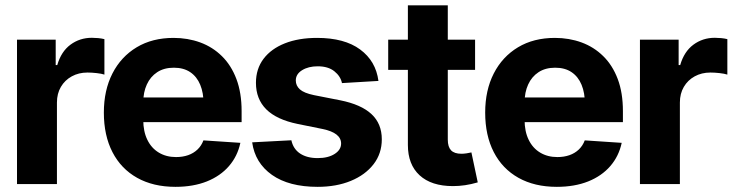

<svg xmlns="http://www.w3.org/2000/svg" viewBox="-20 -696 2771 726"><path d="M44.3 0V-545.9H190.6V-450H196.5Q211.3 -501.1 246.5 -527.1Q281.7 -553.1 327.3 -553.1Q338.7 -553.1 351.8 -551.9Q364.8 -550.6 374.8 -548V-413.9Q364.3 -417.5 345.5 -419.6Q326.7 -421.7 310.7 -421.7Q277.6 -421.7 251.4 -407.3Q225.1 -392.9 210.2 -367.4Q195.3 -342 195.3 -308.4V0Z M643.4 10.5Q559.5 10.5 498.6 -23.6Q437.7 -57.7 405.2 -120.8Q372.7 -183.9 372.7 -270.3Q372.7 -354.6 405.1 -418.1Q437.6 -481.6 496.8 -517.2Q556 -552.7 636.1 -552.7Q690.3 -552.7 737.2 -535.5Q784 -518.3 819.1 -483.7Q854.3 -449.2 873.9 -397.3Q893.6 -345.3 893.6 -275.6V-234.2H432.8V-327.5H820.3L749.8 -303.1Q749.8 -344.9 737.1 -375.5Q724.4 -406.2 699.4 -423.1Q674.4 -440 637.3 -440Q600.2 -440 574.4 -423Q548.6 -406 535.2 -376.5Q521.7 -347.1 521.7 -309V-243Q521.7 -198.8 537.2 -167.3Q552.6 -135.7 580.7 -118.9Q608.7 -102.1 645.7 -102.1Q670.8 -102.1 691.4 -109.3Q711.9 -116.5 726.8 -130.7Q741.6 -144.8 749.2 -165.2L888.9 -155.9Q878.2 -105.5 845.8 -68Q813.5 -30.6 762.2 -10Q710.8 10.5 643.4 10.5Z M1411 -390 1273.1 -381.8Q1267.7 -407.9 1244.2 -426.6Q1220.7 -445.3 1181.3 -445.3Q1146.2 -445.3 1122.4 -430.6Q1098.5 -415.9 1098.5 -391.8Q1098.5 -372 1113.9 -358.1Q1129.3 -344.2 1167.1 -336.3L1266.3 -316.8Q1345.5 -301 1384.6 -264.6Q1423.7 -228.3 1423.7 -169.3Q1423.7 -115.4 1392.5 -75Q1361.2 -34.5 1306.5 -12Q1251.8 10.5 1181 10.5Q1072.6 10.5 1008.4 -34.7Q944.3 -80 933.5 -157.8L1081.7 -165.6Q1088.9 -132.5 1114.8 -115.4Q1140.8 -98.2 1181.2 -98.2Q1220.8 -98.2 1245.3 -113.9Q1269.8 -129.5 1269.8 -153.3Q1269.8 -193.7 1199.9 -208.2L1105.6 -227.3Q1025.7 -243.7 986.7 -282.7Q947.8 -321.7 947.8 -382.8Q947.8 -435.6 976.5 -473.6Q1005.3 -511.6 1057.3 -532.2Q1109.3 -552.7 1179 -552.7Q1282.5 -552.7 1341.8 -508.9Q1401.2 -465.1 1411 -390Z M1776.4 -545.9V-431.8H1447.9V-545.9ZM1522.3 -675.8H1673.2V-168Q1673.2 -140.7 1685.5 -127.7Q1697.9 -114.6 1724.8 -114.6Q1733.4 -114.6 1744.2 -116.2Q1755 -117.8 1762.5 -119.7L1786.5 -6.4Q1761.6 0.9 1738.5 4.3Q1715.3 7.7 1692.7 7.7Q1611.2 7.7 1566.7 -33.1Q1522.3 -73.9 1522.3 -147.9Z M2085.3 10.5Q2001.4 10.5 1940.5 -23.6Q1879.6 -57.7 1847.1 -120.8Q1814.6 -183.9 1814.6 -270.3Q1814.6 -354.6 1847 -418.1Q1879.5 -481.6 1938.7 -517.2Q1997.9 -552.7 2078 -552.7Q2132.2 -552.7 2179.1 -535.5Q2225.9 -518.3 2261 -483.7Q2296.2 -449.2 2315.8 -397.3Q2335.4 -345.3 2335.4 -275.6V-234.2H1874.7V-327.5H2262.2L2191.7 -303.1Q2191.7 -344.9 2179 -375.5Q2166.3 -406.2 2141.3 -423.1Q2116.3 -440 2079.2 -440Q2042.1 -440 2016.3 -423Q1990.5 -406 1977.1 -376.5Q1963.6 -347.1 1963.6 -309V-243Q1963.6 -198.8 1979.1 -167.3Q1994.5 -135.7 2022.6 -118.9Q2050.6 -102.1 2087.6 -102.1Q2112.7 -102.1 2133.3 -109.3Q2153.8 -116.5 2168.7 -130.7Q2183.5 -144.8 2191.1 -165.2L2330.8 -155.9Q2320.1 -105.5 2287.7 -68Q2255.4 -30.6 2204.1 -10Q2152.7 10.5 2085.3 10.5Z M2399.8 0V-545.9H2546.1V-450H2552Q2566.8 -501.1 2602 -527.1Q2637.2 -553.1 2682.8 -553.1Q2694.1 -553.1 2707.2 -551.9Q2720.3 -550.6 2730.3 -548V-413.9Q2719.7 -417.5 2700.9 -419.6Q2682.1 -421.7 2666.2 -421.7Q2633.1 -421.7 2606.8 -407.3Q2580.6 -392.9 2565.7 -367.4Q2550.8 -342 2550.8 -308.4V0Z"/></svg>

Font: Inter Tight
Style: Regular
Weight: 400
Designer: Rasmus Andersson
Foundry: rsms
Version: Version 3.002